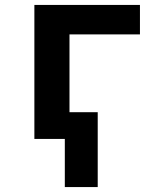

<svg xmlns="http://www.w3.org/2000/svg" viewBox="-20 -566 640 782"><path d="M244 196V0H185L244 -109H378V196ZM120 0V-546H550V-426H263V0Z"/></svg>

Font: Noto Sans Mono
Style: Bold
Weight: 700
Designer: Monotype Design Team
Foundry: Monotype Imaging Inc.
Version: Version 2.014